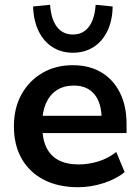

<svg xmlns="http://www.w3.org/2000/svg" viewBox="-20 -771 582 801"><path d="M306 10Q223 10 163 -21Q103 -52 70.5 -109Q38 -166 38 -244Q38 -320 69.5 -377Q101 -434 156.5 -466.5Q212 -499 283 -499Q353 -499 403 -469Q453 -439 480.5 -384Q508 -329 508 -253V-216H139V-288H420L404 -273Q404 -341 374 -377.5Q344 -414 288 -414Q246 -414 216.5 -394.5Q187 -375 171.5 -339.5Q156 -304 156 -255V-248Q156 -193 173 -157Q190 -121 224 -103Q258 -85 308 -85Q349 -85 390 -97.5Q431 -110 465 -137L500 -53Q465 -24 412 -7Q359 10 306 10ZM284 -551Q236 -551 199 -574.5Q162 -598 141 -641.5Q120 -685 118 -744L189 -751Q193 -691 217.5 -659Q242 -627 284 -627Q326 -627 350.5 -659Q375 -691 379 -751L450 -744Q449 -685 428 -641.5Q407 -598 370 -574.5Q333 -551 284 -551Z"/></svg>

Font: Nunito Sans 12pt ExtraLight 12pt
Style: Bold
Weight: 700
Version: Version 3.101;gftools[0.9.27]